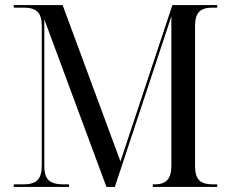

<svg xmlns="http://www.w3.org/2000/svg" viewBox="-20 -734 907 754"><path d="M34 0V-10H73Q110 -10 127 -26.5Q144 -43 144 -83V-633Q144 -672 127 -688Q110 -704 75 -704H34V-714H226L453 -100L657 -714H833V-704H814Q778 -704 762 -687.5Q746 -671 746 -632V-82Q746 -43 762 -26.5Q778 -10 816 -10H833V0H580V-10H588Q621 -10 637 -27Q653 -44 653 -84V-670L431 0H398L154 -658V-84Q154 -42 171.5 -26Q189 -10 228 -10H251V0Z"/></svg>

Font: Noto Serif Display SemiCondensed
Style: Regular
Weight: 400
Width: 4
Designer: Monotype Design Team
Foundry: Monotype Imaging Inc.
Version: Version 2.009